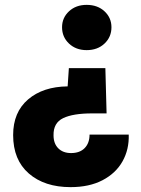

<svg xmlns="http://www.w3.org/2000/svg" viewBox="-20 -592 578 789"><path d="M336 -572Q381 -572 409.5 -545.5Q438 -519 438 -480Q438 -440 409.5 -413Q381 -386 336 -386Q292 -386 263.5 -413Q235 -440 235 -480Q235 -519 263.5 -545.5Q292 -572 336 -572ZM270 177Q163 177 98.5 121Q34 65 34 -37Q34 -131 95.5 -183.5Q157 -236 258 -237L263 -312H413L418 -126H358Q280 -126 239.5 -106.5Q199 -87 200 -36Q200 -2 219.5 17.5Q239 37 272 37Q308 37 328 16.5Q348 -4 348 -39H509Q511 22 483.5 71Q456 120 401.5 148.5Q347 177 270 177Z"/></svg>

Font: MSTAGE
Style: Bold
Weight: 700
Designer: Ninad Kale (Devanagari), Jonny Pinhorn (Latin)
Foundry: Indian Type Foundry
Version: 4.004